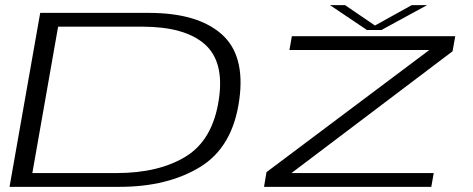

<svg xmlns="http://www.w3.org/2000/svg" viewBox="-20 -725 1836 745"><path d="M17 0 136 -675H557.5Q745.5 -675 839 -593.2Q932.5 -511.5 908.5 -338Q883.5 -155 757.2 -77.5Q631 0 443.5 0ZM105.5 -53.5H432Q596.5 -53.5 701 -117.8Q805.5 -182 829 -338Q851.5 -486 774 -553.8Q696.5 -621.5 532 -621.5H205.5ZM1004.5 0 1014 -57 1646 -531H1103L1112.5 -584.5H1746.5L1736 -526L1111 -53.5H1663L1653.5 0ZM1404 -608.5 1260.5 -705H1319L1435 -626L1577.5 -705H1637L1460 -608.5Z"/></svg>

Font: Anybody UltraExpanded Light
Style: Italic
Weight: 300
Width: 9
Italic angle: -10°
Designer: Tyler Finck
Foundry: Etcetera Type Company
Version: Version 1.010; ttfautohint (v1.8.3) -l 8 -r 50 -G 200 -x 14 